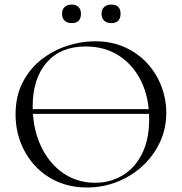

<svg xmlns="http://www.w3.org/2000/svg" viewBox="-20 -819 806 851"><path d="M82.8 -314.4V-335.2H674.6V-314.4ZM366 12Q294 12 235.5 -13.5Q177 -39 135.5 -84Q94 -129 71.5 -187.5Q49 -246 49 -312Q49 -393 80.5 -454Q112 -515 164 -555.5Q216 -596 278 -616Q340 -636 401 -636Q475 -636 533.5 -609.5Q592 -583 633 -538Q674 -493 695.5 -436Q717 -379 717 -319Q717 -249 689 -189Q661 -129 612.5 -84Q564 -39 500.5 -13.5Q437 12 366 12ZM401.4 -9Q468.6 -9 523 -41.4Q577.4 -73.8 609.3 -137Q641.2 -200.2 641.2 -290.8Q641.2 -385.2 606.4 -457.6Q571.6 -530 508.4 -571.5Q445.2 -613 359.4 -613Q248.4 -613 186.6 -541.6Q124.8 -470.2 124.8 -346.6Q124.8 -276 144.6 -214.5Q164.4 -153 201.3 -106.7Q238.2 -60.4 288.9 -34.7Q339.6 -9 401.4 -9ZM298 -716.6Q277.8 -716.6 266.4 -727.5Q255 -738.4 255 -758Q255 -777.2 266.4 -788Q277.8 -798.8 298 -798.8Q317.4 -798.8 328.1 -788Q338.8 -777.2 338.8 -758Q338.8 -716.6 298 -716.6ZM472.8 -716.6Q453.4 -716.6 441.7 -727.5Q430 -738.4 430 -758Q430 -777.2 441.7 -787.9Q453.4 -798.6 472.8 -798.6Q514.4 -798.6 514.4 -758Q514.4 -716.6 472.8 -716.6Z"/></svg>

Font: Cormorant Infant Light
Style: Regular
Weight: 300
Designer: Christian Thalmann (Catharsis Fonts)
Foundry: Catharsis Fonts
Version: Version 4.001